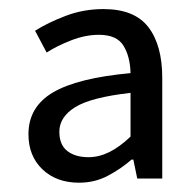

<svg xmlns="http://www.w3.org/2000/svg" viewBox="-20 -829 426 417"><path d="M151.7 -432.2Q102.5 -432.2 72.1 -461.3Q41.8 -490.3 41.8 -537.5Q41.8 -596.7 94.8 -628.1Q147.9 -659.6 263.5 -670.2Q262.7 -706 248.2 -729.7Q233.7 -753.4 194.9 -753.4Q165.6 -753.4 134.6 -741.4Q103.6 -729.3 81.3 -714.9L56.2 -762.2Q83.6 -779.7 122.5 -794.5Q161.3 -809.3 204.7 -809.3Q272 -809.3 302.2 -770.1Q332.4 -730.8 332.4 -659.9V-441.2H278.1L269.6 -482.3H265.6Q243 -462.5 214.5 -447.4Q186.1 -432.2 151.7 -432.2ZM172.3 -487.6Q194.8 -487.6 217.2 -498.6Q239.5 -509.5 263.5 -532.3V-627.3Q177.6 -617.6 143.2 -596.2Q108.9 -574.8 108.9 -543Q108.9 -514.6 126.1 -501.1Q143.3 -487.6 172.3 -487.6Z"/></svg>

Font: Noto Sans TC
Style: Regular
Weight: 100
Designer: Ryoko NISHIZUKA 西塚涼子 (kana, bopomofo & ideographs); Paul D. Hunt (Latin, Greek & Cyrillic); Sandoll Communications 산돌커뮤니
Foundry: Adobe
Version: Version 2.004;hotconv 1.0.118;makeotfexe 2.5.65603